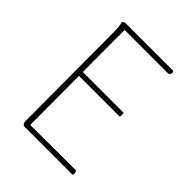

<svg xmlns="http://www.w3.org/2000/svg" viewBox="-195 -800 913 913"><g transform="rotate(45 261.5 -344.0)"><path d="M126 0Q118 0 113.5 -6Q109 -12 109 -22L107 -600Q107 -630 105.5 -649Q104 -668 101 -680Q104 -684 108 -686Q112 -688 119 -688H433Q438 -688 440 -684.5Q442 -681 441 -676Q440 -671 437 -667Q434 -663 430 -662Q354 -662 283.5 -662Q213 -662 136 -662L138 -25Q189 -25 240 -25.5Q291 -26 341.5 -26Q392 -26 443 -26Q447 -25 449 -20.5Q451 -16 451 -11.5Q451 -7 449.5 -3.5Q448 0 443 0ZM131 -354V-380H411Q413 -373 413 -367Q413 -361 411 -354Z"/></g></svg>

Font: Arima Thin Thin
Style: Regular
Weight: 250
Version: Version 1.100